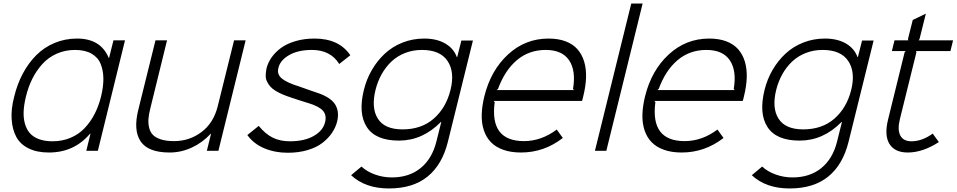

<svg xmlns="http://www.w3.org/2000/svg" viewBox="-20 -860 5456 1095"><path d="M556.2 -309.1Q569.8 -364.3 569.6 -410.6Q569.3 -457 554.4 -494.6Q539.6 -532.2 502.4 -553.7Q465.3 -575.2 408.2 -575.2Q351.1 -575.2 303.2 -553.7Q255.4 -532.2 221.4 -494.6Q187.5 -457 164.3 -410.6Q141.1 -364.3 127.9 -309.1Q117.2 -265.6 115 -228.3Q112.8 -190.9 121.1 -158.4Q129.4 -126 148.2 -103Q167 -80.1 200.2 -67.1Q233.4 -54.2 278.8 -54.2Q335 -54.2 382.1 -74Q429.2 -93.8 462.6 -129.2Q496.1 -164.6 519.3 -209.5Q542.5 -254.4 556.2 -309.1ZM692.9 -629.9 538.1 0H472.2L496.1 -98.1H494.1Q403.3 9.8 258.8 9.8Q190.4 9.8 143.1 -13.7Q95.7 -37.1 73 -79.1Q50.3 -121.1 46.4 -179.9Q42.5 -238.8 61 -309.1Q78.6 -381.3 110.6 -441.2Q142.6 -501 187.3 -545.7Q231.9 -590.3 291.5 -615.2Q351.1 -640.1 419.9 -640.1Q554.2 -640.1 600.1 -529.8H602.1L627 -629.9Z M1380.9 -629.9 1225.6 0H1159.7L1183.6 -97.2H1181.6Q1135.3 -46.9 1074.2 -18.6Q1013.2 9.8 947.8 9.8Q824.7 9.8 782 -53.7Q739.3 -117.2 769 -234.9L866.7 -629.9H932.6L836.9 -240.2Q828.6 -207.5 826.7 -181.9Q824.7 -156.2 830.6 -131.6Q836.4 -106.9 852.1 -90.8Q867.7 -74.7 897.9 -64.9Q928.2 -55.2 972.7 -55.2Q1060.1 -55.2 1128.9 -106.7Q1197.8 -158.2 1221.7 -253.9L1314.9 -629.9Z M1902.8 -167Q1894 -132.8 1873.5 -102.3Q1853 -71.8 1819.6 -45.7Q1786.1 -19.5 1734.9 -4.2Q1683.6 11.2 1620.6 11.2Q1548.3 11.2 1487.5 -14.2Q1426.8 -39.6 1390.6 -89.8L1455.6 -142.1Q1494.1 -95.2 1535.9 -74.7Q1577.6 -54.2 1633.8 -54.2Q1715.8 -54.2 1769 -84.5Q1822.3 -114.7 1834 -163.1Q1843.8 -202.1 1822.8 -227.3Q1801.8 -252.4 1741.7 -271Q1734.9 -272.5 1688.7 -287.6Q1642.6 -302.7 1638.7 -304.2Q1611.8 -313 1591.3 -321.8Q1570.8 -330.6 1552.2 -341.8Q1533.7 -353 1522.5 -365.5Q1511.2 -377.9 1503.2 -394Q1495.1 -410.2 1495.4 -428.7Q1495.6 -447.3 1500 -470.2Q1508.3 -503.4 1529.3 -533.2Q1550.3 -563 1583.5 -587.2Q1616.7 -611.3 1666 -625.7Q1715.3 -640.1 1773.9 -640.1Q1913.6 -640.1 1978 -544.9L1914.6 -495.1Q1865.2 -575.2 1758.8 -575.2Q1680.2 -575.2 1629.2 -545.9Q1578.1 -516.6 1567.9 -473.1Q1558.1 -436.5 1587.2 -412.4Q1616.2 -388.2 1688 -366.2Q1692.9 -364.7 1732.7 -350.3Q1772.5 -335.9 1779.8 -334Q1861.3 -308.6 1889.2 -267.6Q1917 -226.6 1902.8 -167Z M2386.2 -575.2Q2334.5 -575.2 2289.8 -557.6Q2245.1 -540 2212.4 -509Q2179.7 -478 2156.7 -437Q2133.8 -396 2121.6 -347.2Q2096.2 -244.1 2135 -183.1Q2173.8 -122.1 2275.4 -122.1Q2383.8 -122.1 2453.9 -183.6Q2523.9 -245.1 2549.3 -347.2Q2574.7 -449.2 2532.5 -512.2Q2490.2 -575.2 2386.2 -575.2ZM2611.3 -628.9H2677.2L2534.2 -50.8Q2502 79.1 2418.5 147Q2335 214.8 2198.2 214.8Q2063 214.8 1982.4 139.2L2041.5 89.8Q2072.3 118.7 2118.7 135.3Q2165 151.9 2214.4 151.9Q2313 151.9 2378.4 98.9Q2443.8 45.9 2468.3 -50.8L2496.6 -164.1H2494.1Q2389.6 -58.1 2255.4 -58.1Q2122.1 -58.1 2072 -135.3Q2022 -212.4 2055.2 -347.2Q2070.3 -408.7 2101.1 -461.4Q2131.8 -514.2 2174.8 -554.2Q2217.8 -594.2 2275.9 -617.2Q2334 -640.1 2399.4 -640.1Q2470.2 -640.1 2518.8 -612.1Q2567.4 -584 2585.4 -534.2H2587.4Z M2812 -346.2H3253.4L3248 -353Q3265.6 -457 3225.8 -516.1Q3186 -575.2 3092.3 -575.2Q2996.6 -575.2 2927.7 -516.8Q2858.9 -458.5 2820.3 -353ZM3306.2 -310.1Q3305.2 -303.2 3302.5 -294.4Q3299.8 -285.6 3299.3 -284.2H2795.4L2801.3 -277.8Q2771.5 -55.2 2968.3 -55.2Q3066.9 -55.2 3155.3 -121.1L3189.9 -73.2Q3083 9.8 2951.2 9.8Q2893.1 9.8 2849.6 -5.9Q2806.2 -21.5 2779.3 -49.6Q2752.4 -77.6 2739.3 -117.4Q2726.1 -157.2 2727.3 -205.6Q2728.5 -253.9 2742.2 -310.1Q2778.8 -458.5 2877.2 -549.3Q2975.6 -640.1 3108.4 -640.1Q3164.1 -640.1 3205.8 -624.3Q3247.6 -608.4 3273.2 -579.3Q3298.8 -550.3 3311.3 -509.5Q3323.7 -468.8 3322.3 -418.5Q3320.8 -368.2 3306.2 -310.1Z M3645 -839.8 3438 0H3373L3580.1 -839.8Z M3728.5 -346.2H4169.9L4164.6 -353Q4182.1 -457 4142.3 -516.1Q4102.5 -575.2 4008.8 -575.2Q3913.1 -575.2 3844.2 -516.8Q3775.4 -458.5 3736.8 -353ZM4222.7 -310.1Q4221.7 -303.2 4219 -294.4Q4216.3 -285.6 4215.8 -284.2H3711.9L3717.8 -277.8Q3688 -55.2 3884.8 -55.2Q3983.4 -55.2 4071.8 -121.1L4106.4 -73.2Q3999.5 9.8 3867.7 9.8Q3809.6 9.8 3766.1 -5.9Q3722.7 -21.5 3695.8 -49.6Q3668.9 -77.6 3655.8 -117.4Q3642.6 -157.2 3643.8 -205.6Q3645 -253.9 3658.7 -310.1Q3695.3 -458.5 3793.7 -549.3Q3892.1 -640.1 4024.9 -640.1Q4080.6 -640.1 4122.3 -624.3Q4164.1 -608.4 4189.7 -579.3Q4215.3 -550.3 4227.8 -509.5Q4240.2 -468.8 4238.8 -418.5Q4237.3 -368.2 4222.7 -310.1Z M4671.4 -575.2Q4619.6 -575.2 4575 -557.6Q4530.3 -540 4497.6 -509Q4464.8 -478 4441.9 -437Q4418.9 -396 4406.7 -347.2Q4381.3 -244.1 4420.2 -183.1Q4459 -122.1 4560.5 -122.1Q4668.9 -122.1 4739 -183.6Q4809.1 -245.1 4834.5 -347.2Q4859.9 -449.2 4817.6 -512.2Q4775.4 -575.2 4671.4 -575.2ZM4896.5 -628.9H4962.4L4819.3 -50.8Q4787.1 79.1 4703.6 147Q4620.1 214.8 4483.4 214.8Q4348.1 214.8 4267.6 139.2L4326.7 89.8Q4357.4 118.7 4403.8 135.3Q4450.2 151.9 4499.5 151.9Q4598.1 151.9 4663.6 98.9Q4729 45.9 4753.4 -50.8L4781.7 -164.1H4779.3Q4674.8 -58.1 4540.5 -58.1Q4407.2 -58.1 4357.2 -135.3Q4307.1 -212.4 4340.3 -347.2Q4355.5 -408.7 4386.2 -461.4Q4417 -514.2 4460 -554.2Q4502.9 -594.2 4561 -617.2Q4619.1 -640.1 4684.6 -640.1Q4755.4 -640.1 4804 -612.1Q4852.5 -584 4870.6 -534.2H4872.6Z M5299.3 -98.1 5334.5 -49.8Q5242.2 9.8 5157.2 9.8Q5083.5 9.8 5053 -38.6Q5022.5 -86.9 5044.4 -176.8L5139.2 -562L5145.5 -568.8H5066.4L5081.5 -629.9H5160.2L5158.2 -637.2L5185.5 -746.1L5260.3 -782.2L5224.1 -637.2L5219.2 -629.9H5415.5L5400.4 -568.8H5204.1L5206.5 -562L5112.3 -181.2Q5097.2 -120.6 5114.5 -87.4Q5131.8 -54.2 5178.2 -54.2Q5238.8 -54.2 5299.3 -98.1Z"/></svg>

Font: Sinkin Sans 300 Light Italic
Style: Regular
Weight: 300
Italic angle: -112°
Designer: Keith Bates
Foundry: K-Type
Version: Sinkin Sans (version 1.0)  by Keith Bates   •   © 2014   www